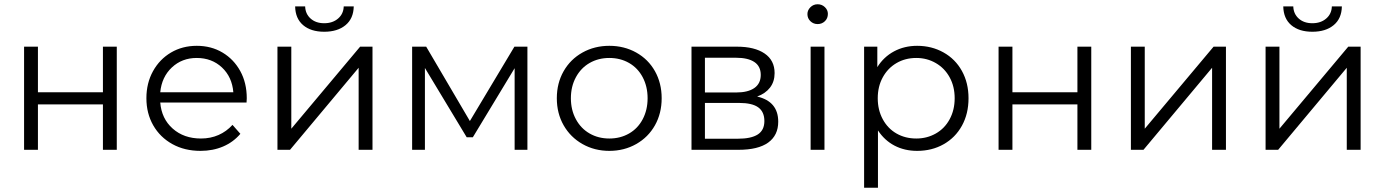

<svg xmlns="http://www.w3.org/2000/svg" viewBox="-20 -703 6498 901"><path d="M93 -484H158V-270H463V-484H528V0H463V-213H158V0H93Z M1137 -222H732Q738 -146 790.5 -99.5Q843 -53 923 -53Q968 -53 1005.5 -69.5Q1043 -86 1071 -117L1108 -75Q1075 -36 1027 -15.5Q979 5 921 5Q846 5 788.5 -27Q731 -59 699 -115Q667 -171 667 -242Q667 -313 698 -369Q729 -425 782.5 -456.5Q836 -488 903.5 -488Q971 -488 1024 -456.5Q1077 -425 1107.5 -369.5Q1138 -314 1138 -242ZM732 -270H1075Q1069 -342 1021.5 -386.5Q974 -431 903 -431Q834 -431 786.5 -386.5Q739 -342 732 -270Z M1282 -484H1347V-99L1670 -484H1728V0H1663V-385L1341 0H1282ZM1365 -673H1412Q1413 -638 1437.5 -616Q1462 -594 1501.5 -594Q1541 -594 1566.5 -616Q1592 -638 1593 -673H1640Q1639 -616 1601.5 -585Q1564 -554 1501.5 -554Q1439 -554 1402.5 -585Q1366 -616 1365 -673Z M2455 -484V0H2395V-383L2199 -59H2170L1974 -384V0H1914V-484H1980L2185 -135L2394 -484Z M2839.5 5Q2770 5 2713.5 -27Q2657 -59 2625 -115Q2593 -171 2593 -242Q2593 -313 2625 -369Q2657 -425 2713.5 -456.5Q2770 -488 2839.5 -488Q2909 -488 2965.5 -456.5Q3022 -425 3053.5 -369Q3085 -313 3085 -242Q3085 -171 3053.5 -115Q3022 -59 2965.5 -27Q2909 5 2839.5 5ZM2839.5 -53Q2891 -53 2932 -76.5Q2973 -100 2996 -143.5Q3019 -187 3019 -242Q3019 -297 2996 -340.5Q2973 -384 2932 -407.5Q2891 -431 2839.5 -431Q2788 -431 2747 -407.5Q2706 -384 2682.5 -340.5Q2659 -297 2659 -242Q2659 -187 2682.5 -143.5Q2706 -100 2747 -76.5Q2788 -53 2839.5 -53Z M3632 -132Q3632 -68 3585 -34Q3538 0 3445 0H3225V-484H3438Q3521 -484 3568 -452Q3615 -420 3615 -360Q3615 -320 3593.5 -292Q3572 -264 3533 -250Q3632 -227 3632 -132ZM3288 -269H3434Q3490 -269 3520 -290Q3550 -311 3550 -351.5Q3550 -392 3520 -412Q3490 -432 3434 -432H3288ZM3448 -220H3288V-52H3442Q3505 -52 3536 -72Q3567 -92 3567 -135Q3567 -178 3538.5 -199Q3510 -220 3448 -220Z M3784 -484H3849V0H3784ZM3769 -637Q3769 -655 3783 -669Q3797 -683 3817 -683Q3837 -683 3851 -669.5Q3865 -656 3865 -638Q3865 -617 3851 -603.5Q3837 -590 3817 -590Q3797 -590 3783 -603.5Q3769 -617 3769 -637Z M4525 -242Q4525 -169 4494 -113Q4463 -57 4408 -26Q4353 5 4284 5Q4225 5 4178 -19.5Q4131 -44 4100 -91V178H4035V-484H4097V-388Q4127 -436 4175.5 -462Q4224 -488 4284 -488Q4352 -488 4407.5 -457Q4463 -426 4494 -370Q4525 -314 4525 -242ZM4280 -431Q4228 -431 4187 -407Q4146 -383 4122.5 -340Q4099 -297 4099 -242Q4099 -187 4122.5 -143.5Q4146 -100 4187 -76.5Q4228 -53 4280 -53Q4330 -53 4371.5 -76.5Q4413 -100 4436.5 -143.5Q4460 -187 4460 -242Q4460 -297 4436.5 -340Q4413 -383 4371.5 -407Q4330 -431 4280 -431Z M4666 -484H4731V-270H5036V-484H5101V0H5036V-213H4731V0H4666Z M5287 -484H5352V-99L5675 -484H5733V0H5668V-385L5346 0H5287Z M5919 -484H5984V-99L6307 -484H6365V0H6300V-385L5978 0H5919ZM6002 -673H6049Q6050 -638 6074.5 -616Q6099 -594 6138.5 -594Q6178 -594 6203.5 -616Q6229 -638 6230 -673H6277Q6276 -616 6238.5 -585Q6201 -554 6138.5 -554Q6076 -554 6039.5 -585Q6003 -616 6002 -673Z"/></svg>

Font: Montserrat Ace
Style: Regular
Weight: 400
Designer: Julieta Ulanovsky
Foundry: Julieta Ulanovsky
Version: Version 1